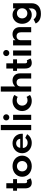

<svg xmlns="http://www.w3.org/2000/svg" viewBox="1912 -2734 1072 4936"><g transform="rotate(-90 2448.0 -266.0)"><path d="M217.3 14.5Q149.1 14.5 111.6 -28.9Q74.1 -72.3 74.1 -150.5V-364.5H13.2V-465.5H74.1V-639.5H206.8V-465.5H310.5V-364.5H206.8V-160Q206.8 -104.1 249.1 -104.1Q268.2 -104.1 283.2 -113.6L332.3 -17.3Q309.5 -2.7 278.4 5.9Q247.3 14.5 217.3 14.5Z M643.2 14.5Q585.5 14.5 535.9 -3.6Q486.4 -21.8 449.8 -54.5Q413.2 -87.3 392.3 -132.7Q371.4 -178.2 371.4 -232.7Q371.4 -287.3 392.3 -332.7Q413.2 -378.2 449.8 -410.9Q486.4 -443.6 535.9 -461.8Q585.5 -480 643.2 -480Q700.9 -480 750.5 -461.8Q800 -443.6 836.6 -410.9Q873.2 -378.2 894.1 -332.7Q915 -287.3 915 -232.7Q915 -178.2 894.1 -132.7Q873.2 -87.3 836.6 -54.5Q800 -21.8 750.5 -3.6Q700.9 14.5 643.2 14.5ZM643.2 -99.1Q671.4 -99.1 695.7 -109.1Q720 -119.1 738 -136.8Q755.9 -154.5 766.1 -179.1Q776.4 -203.6 776.4 -232.7Q776.4 -262.3 766.1 -286.8Q755.9 -311.4 738 -329.1Q720 -346.8 695.7 -356.6Q671.4 -366.4 643.2 -366.4Q615 -366.4 590.7 -356.6Q566.4 -346.8 548.4 -329.1Q530.5 -311.4 520.2 -286.8Q510 -262.3 510 -232.7Q510 -203.6 520.2 -179.1Q530.5 -154.5 548.4 -136.8Q566.4 -119.1 590.7 -109.1Q615 -99.1 643.2 -99.1Z M1240.5 14.5Q1183.6 14.5 1135.2 -4.3Q1086.8 -23.2 1051.6 -56.4Q1016.4 -89.5 996.4 -134.5Q976.4 -179.5 976.4 -231.8Q976.4 -285 996.4 -330.2Q1016.4 -375.5 1051.4 -408.9Q1086.4 -442.3 1133.4 -461.1Q1180.5 -480 1235 -480Q1286.8 -480 1331.4 -461.8Q1375.9 -443.6 1408.4 -411.6Q1440.9 -379.5 1459.3 -336.1Q1477.7 -292.7 1477.7 -241.8Q1477.7 -235.5 1477.5 -229.3Q1477.3 -223.2 1476.4 -215.5H1112.7Q1112.7 -187.7 1122.5 -164.8Q1132.3 -141.8 1150 -125.5Q1167.7 -109.1 1192.5 -100.2Q1217.3 -91.4 1247.7 -91.4Q1285.5 -91.4 1314.8 -106.4Q1344.1 -121.4 1370.5 -153.2L1466.4 -104.5Q1449.5 -76.8 1425.9 -54.5Q1402.3 -32.3 1373.4 -17Q1344.5 -1.8 1310.9 6.4Q1277.3 14.5 1240.5 14.5ZM1347.7 -281.8Q1345 -305.9 1335.2 -325.2Q1325.5 -344.5 1310.2 -358.2Q1295 -371.8 1275 -379.3Q1255 -386.8 1231.4 -386.8Q1207.3 -386.8 1186.8 -379.1Q1166.4 -371.4 1151.4 -357.5Q1136.4 -343.6 1127.3 -324.3Q1118.2 -305 1116.8 -281.8Z M1570.9 0V-781.8H1703.6V0Z M1899.1 -562.3Q1882.7 -562.3 1868.4 -568.4Q1854.1 -574.5 1843.2 -585.5Q1832.3 -596.4 1826.1 -610.7Q1820 -625 1820 -641.4Q1820 -657.7 1826.1 -672Q1832.3 -686.4 1843.2 -697.3Q1854.1 -708.2 1868.4 -714.3Q1882.7 -720.5 1899.1 -720.5Q1915.5 -720.5 1929.8 -714.3Q1944.1 -708.2 1955 -697.3Q1965.9 -686.4 1972 -672Q1978.2 -657.7 1978.2 -641.4Q1978.2 -625 1972 -610.7Q1965.9 -596.4 1955 -585.5Q1944.1 -574.5 1929.8 -568.4Q1915.5 -562.3 1899.1 -562.3ZM1832.7 0V-465.5H1965.5V0Z M2320 14.5Q2265 14.5 2217.5 -4.5Q2170 -23.6 2135.2 -57Q2100.5 -90.5 2080.7 -135.5Q2060.9 -180.5 2060.9 -232.7Q2060.9 -285 2080.7 -330Q2100.5 -375 2135.2 -408.4Q2170 -441.8 2217.5 -460.9Q2265 -480 2320 -480Q2366.8 -480 2407.5 -467Q2448.2 -454.1 2474.5 -433.6L2425 -346.8Q2408.2 -358.6 2386.4 -365Q2364.5 -371.4 2340 -371.4Q2308.6 -371.4 2283 -360.7Q2257.3 -350 2238.9 -331.1Q2220.5 -312.3 2210.5 -287Q2200.5 -261.8 2200.5 -232.7Q2200.5 -203.6 2210.5 -178.4Q2220.5 -153.2 2238.9 -134.5Q2257.3 -115.9 2283 -105Q2308.6 -94.1 2340 -94.1Q2364.5 -94.1 2386.4 -100.5Q2408.2 -106.8 2425 -118.6L2474.5 -31.8Q2448.2 -11.4 2407.5 1.6Q2366.8 14.5 2320 14.5Z M2560.5 0V-781.8H2693.2V-412.7Q2719.1 -442.7 2759.3 -461.4Q2799.5 -480 2849.1 -480Q2889.1 -480 2922.5 -466.6Q2955.9 -453.2 2979.8 -428.9Q3003.6 -404.5 3016.8 -370.2Q3030 -335.9 3030 -294.1V0H2897.3V-265.9Q2897.3 -318.2 2870.5 -347Q2843.6 -375.9 2796.8 -375.9Q2772.7 -375.9 2753.4 -368.4Q2734.1 -360.9 2720.7 -347.5Q2707.3 -334.1 2700.2 -316.1Q2693.2 -298.2 2693.2 -277.7V0Z M3298.2 14.5Q3230 14.5 3192.5 -28.9Q3155 -72.3 3155 -150.5V-364.5H3094.1V-465.5H3155V-639.5H3287.7V-465.5H3391.4V-364.5H3287.7V-160Q3287.7 -104.1 3330 -104.1Q3349.1 -104.1 3364.1 -113.6L3413.2 -17.3Q3390.5 -2.7 3359.3 5.9Q3328.2 14.5 3298.2 14.5Z M3552.7 -562.3Q3536.4 -562.3 3522 -568.4Q3507.7 -574.5 3496.8 -585.5Q3485.9 -596.4 3479.8 -610.7Q3473.6 -625 3473.6 -641.4Q3473.6 -657.7 3479.8 -672Q3485.9 -686.4 3496.8 -697.3Q3507.7 -708.2 3522 -714.3Q3536.4 -720.5 3552.7 -720.5Q3569.1 -720.5 3583.4 -714.3Q3597.7 -708.2 3608.6 -697.3Q3619.5 -686.4 3625.7 -672Q3631.8 -657.7 3631.8 -641.4Q3631.8 -625 3625.7 -610.7Q3619.5 -596.4 3608.6 -585.5Q3597.7 -574.5 3583.4 -568.4Q3569.1 -562.3 3552.7 -562.3ZM3486.4 0V-465.5H3619.1V0Z M3749.1 0V-465.5H3881.8V-401.8Q3907.7 -440.5 3948 -460.2Q3988.2 -480 4037.7 -480Q4077.7 -480 4111.1 -466.6Q4144.5 -453.2 4168.4 -428.9Q4192.3 -404.5 4205.5 -370.5Q4218.6 -336.4 4218.6 -294.5V0H4085.9V-266.4Q4085.9 -318.6 4059.1 -347.3Q4032.3 -375.9 3985.5 -375.9Q3936.8 -375.9 3909.3 -345.5Q3881.8 -315 3881.8 -260V0Z M4304.1 -233.2Q4304.1 -285.9 4321.1 -330.9Q4338.2 -375.9 4368.9 -409.1Q4399.5 -442.3 4441.8 -461.1Q4484.1 -480 4534.5 -480Q4585 -480 4626.8 -459.5Q4668.6 -439.1 4699.5 -400.5V-465.5H4832.3V12.7Q4832.3 64.5 4815.5 108.2Q4798.6 151.8 4765 183.4Q4731.4 215 4680.7 232.5Q4630 250 4561.8 250Q4467.7 250 4404.5 215.7Q4341.4 181.4 4311.8 114.5L4420.5 61.8Q4430 78.6 4444.8 92.3Q4459.5 105.9 4478 115.5Q4496.4 125 4517.7 130.2Q4539.1 135.5 4561.8 135.5Q4592.3 135.5 4617.5 126.1Q4642.7 116.8 4660.9 99.8Q4679.1 82.7 4689.3 58.6Q4699.5 34.5 4699.5 5V-65Q4668.6 -26.4 4626.8 -5.9Q4585 14.5 4534.5 14.5Q4484.1 14.5 4441.8 -4.5Q4399.5 -23.6 4368.9 -56.8Q4338.2 -90 4321.1 -135.5Q4304.1 -180.9 4304.1 -233.2ZM4443.2 -232.7Q4443.2 -203.6 4453 -179.1Q4462.7 -154.5 4480.2 -136.6Q4497.7 -118.6 4521.6 -108.6Q4545.5 -98.6 4573.6 -98.6Q4601.8 -98.6 4625.7 -108.6Q4649.5 -118.6 4666.8 -136.6Q4684.1 -154.5 4693.6 -179.1Q4703.2 -203.6 4703.2 -232.7Q4703.2 -262.3 4693.6 -286.8Q4684.1 -311.4 4666.8 -329.1Q4649.5 -346.8 4625.7 -356.8Q4601.8 -366.8 4573.6 -366.8Q4545.5 -366.8 4521.6 -356.8Q4497.7 -346.8 4480.2 -328.9Q4462.7 -310.9 4453 -286.4Q4443.2 -261.8 4443.2 -232.7Z"/></g></svg>

Font: Spartan
Style: Bold
Weight: 700
Designer: Matt Bailey, Mirko Velimirovic
Foundry: Matt Bailey
Version: Version 1.005